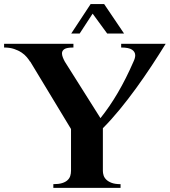

<svg xmlns="http://www.w3.org/2000/svg" viewBox="-58 -913 825 933"><path d="M527.8 0H201.2V-18.1Q227.1 -18.1 243.7 -23.2Q260.3 -28.3 270 -37.4Q279.8 -46.4 283.4 -58.1Q287.1 -69.8 287.1 -83V-286.1L88.9 -613.8H87.9Q82 -623.5 72 -635.5Q62 -647.5 46.9 -657.7Q31.7 -668 10.7 -675Q-10.3 -682.1 -38.1 -682.1V-700.2H298.8V-682.1Q266.6 -682.1 254.9 -674.3Q243.2 -666.5 243.2 -653.8Q243.2 -645 247.1 -634.8Q251 -624.5 256.8 -613.8L430.2 -338.9Q475.1 -395 514.6 -462.4Q554.2 -529.8 590.8 -613.8Q599.1 -631.3 599.1 -644Q599.1 -660.6 583.7 -671.4Q568.4 -682.1 530.8 -682.1V-700.2H747.1Q714.8 -647.9 678.5 -592.8Q642.1 -537.6 603.3 -484.1Q564.5 -430.7 523.7 -380.9Q482.9 -331.1 441.9 -290V-82Q441.9 -72.3 445.3 -61Q448.7 -49.8 458.3 -40.3Q467.8 -30.8 484.6 -24.4Q501.5 -18.1 527.8 -18.1ZM544.9 -750H462.9L392.1 -846.7L329.1 -750H288.1L382.3 -893.1H448.2Z"/></svg>

Font: Uncial Antiqua
Style: Regular
Weight: 400
Version: Version 1.000